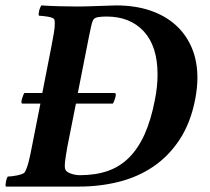

<svg xmlns="http://www.w3.org/2000/svg" viewBox="-30 -688 774 708"><path d="M257 -345H392Q397 -345 397 -339.5Q397 -334 395 -327.5Q393 -321 390.5 -314.5Q388 -308 386 -306H250L218 -145Q218 -143 216.5 -135.5Q215 -128 213.5 -118Q212 -108 210.5 -97Q209 -86 209 -77Q209 -69 210 -66Q212 -55 229.5 -48.5Q247 -42 265 -42Q322 -42 367 -57.5Q412 -73 446 -107Q480 -141 503.5 -193.5Q527 -246 541 -319Q551 -368 551 -413Q551 -517 500.5 -572Q450 -627 363 -627Q346 -627 332.5 -625Q319 -623 314 -615Q309 -606 306 -590.5Q303 -575 298 -553ZM398 -668Q469 -668 524.5 -649Q580 -630 618.5 -595Q657 -560 677.5 -511Q698 -462 698 -401Q698 -366 690 -323Q673 -235 632.5 -173.5Q592 -112 535 -73.5Q478 -35 408 -17.5Q338 0 262 0H-8Q-10 -2 -9.5 -7Q-9 -12 -8 -18Q-7 -24 -5 -29.5Q-3 -35 -1 -37Q4 -37 13 -38Q22 -39 32 -41Q42 -43 50.5 -46Q59 -49 62 -54Q70 -69 76 -93Q82 -117 88 -149L119 -306H53Q49 -306 49 -311.5Q49 -317 51 -323.5Q53 -330 55.5 -336.5Q58 -343 60 -345H126L160 -519Q165 -545 168.5 -565.5Q172 -586 172 -601Q172 -610 171 -614Q170 -619 163 -622Q156 -625 146.5 -626.5Q137 -628 128 -629Q119 -630 114 -630Q112 -632 112.5 -637.5Q113 -643 114.5 -649Q116 -655 118.5 -660.5Q121 -666 122 -668Q153 -666 189.5 -665Q226 -664 255 -664Q284 -664 320 -665.5Q356 -667 398 -668Z"/></svg>

Font: Vermiglione
Style: Bold Italic
Weight: 700
Italic angle: -11°
Version: Version 1.000